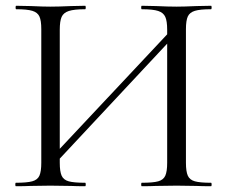

<svg xmlns="http://www.w3.org/2000/svg" viewBox="-20 -645 787 665"><path d="M148 -88 588 -557 604 -542 165 -72ZM35 -12Q73 -12 91.5 -17Q110 -22 116.5 -36.5Q123 -51 123 -81V-544Q123 -574 116.5 -588Q110 -602 92 -607.5Q74 -613 36 -613Q34 -613 34 -619Q34 -625 36 -625L87 -624Q129 -622 154 -622Q183 -622 227 -624L275 -625Q277 -625 277 -619Q277 -613 275 -613Q237 -613 218.5 -607Q200 -601 193.5 -586.5Q187 -572 187 -542V-81Q187 -51 193.5 -36.5Q200 -22 218 -17Q236 -12 275 -12Q277 -12 277 -6Q277 0 275 0Q244 0 226 -1L154 -2L85 -1Q67 0 35 0Q33 0 33 -6Q33 -12 35 -12ZM471 -12Q510 -12 528 -17Q546 -22 552.5 -36.5Q559 -51 559 -81V-542Q559 -572 552.5 -586.5Q546 -601 528 -607Q510 -613 471 -613Q469 -613 469 -619Q469 -625 471 -625L520 -624Q562 -622 592 -622Q617 -622 661 -624L711 -625Q713 -625 713 -619Q713 -613 711 -613Q673 -613 655 -607.5Q637 -602 630.5 -588Q624 -574 624 -544V-81Q624 -51 630.5 -36.5Q637 -22 655 -17Q673 -12 711 -12Q713 -12 713 -6Q713 0 711 0Q679 0 661 -1L592 -2L520 -1Q502 0 471 0Q469 0 469 -6Q469 -12 471 -12Z"/></svg>

Font: Cormorant SC
Style: Regular
Weight: 400
Designer: Christian Thalmann (Catharsis Fonts)
Foundry: Catharsis Fonts
Version: Version 4.000